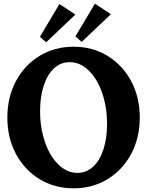

<svg xmlns="http://www.w3.org/2000/svg" viewBox="-20 -1019 800 1044"><path d="M20 -380Q20 -490 66.5 -577.5Q113 -665 195 -715Q277 -765 380 -765Q483 -765 565 -715Q647 -665 693.5 -577.5Q740 -490 740 -380Q740 -270 693.5 -182.5Q647 -95 565 -45Q483 5 380 5Q277 5 195 -45Q113 -95 66.5 -182.5Q20 -270 20 -380ZM562 -345Q562 -438 535 -515Q508 -592 461.5 -636.5Q415 -681 359 -681Q311 -681 274.5 -648Q238 -615 218 -554.5Q198 -494 198 -415Q198 -322 225 -245Q252 -168 298.5 -123.5Q345 -79 401 -79Q449 -79 485.5 -112Q522 -145 542 -205.5Q562 -266 562 -345ZM231 -789 197 -819 303 -997 390 -940ZM424 -791 390 -821 496 -999 583 -942Z"/></svg>

Font: Otomanopee One
Style: Regular
Weight: 400
Designer: Das Ende der Wildnis
Foundry: Gutenberg Labo
Version: Version 3.005